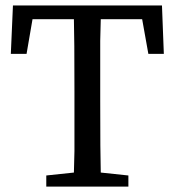

<svg xmlns="http://www.w3.org/2000/svg" viewBox="-20 -689 645 709"><path d="M350.1 -538.1V-319.3Q350.1 -117.2 352.1 -51.8L454.1 -41V0H150.9V-41L252.9 -51.8Q254.9 -114.7 254.9 -130.9V-350.6Q254.9 -553.2 252.9 -618.2H100.1L78.1 -490.2H20L27.8 -668.9H578.1L585 -490.2H527.8L504.9 -618.2H352.1Q350.1 -554.2 350.1 -538.1Z"/></svg>

Font: SourceSerifPro-Regular
Style: Regular
Weight: 400
Designer: Frank Grießhammer
Foundry: Adobe Systems Incorporated
Version: Version 1.014;PS Version 1.0;hotconv 1.0.73;makeotf.lib2.5.5